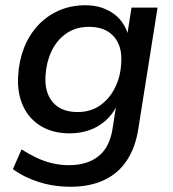

<svg xmlns="http://www.w3.org/2000/svg" viewBox="-20 -521 658 730"><path d="M249 189Q184 189 127.5 171Q71 153 29 122L62 47Q90 65 118.5 78.5Q147 92 178 99.5Q209 107 242 107Q310 107 352.5 74.5Q395 42 407 -26L422 -121L425 -120Q408 -86 381 -62Q354 -38 319.5 -26Q285 -14 245 -14Q182 -14 136.5 -41Q91 -68 68 -117.5Q45 -167 49 -232Q52 -289 71 -338Q90 -387 123.5 -423.5Q157 -460 203 -480.5Q249 -501 305 -501Q364 -501 407.5 -472Q451 -443 467 -389L464 -390L480 -492H579L506 -32Q495 40 462 89.5Q429 139 375 164Q321 189 249 189ZM275 -95Q325 -95 361 -120.5Q397 -146 418 -189Q439 -232 441 -284Q445 -346 412.5 -382.5Q380 -419 318 -419Q269 -419 232.5 -394Q196 -369 176 -326.5Q156 -284 153 -233Q149 -169 181 -132Q213 -95 275 -95Z"/></svg>

Font: Nunito Sans 10pt SemiBold
Style: Italic
Weight: 600
Italic angle: -9°
Designer: Vernon Adams
Foundry: Vernon Adams
Version: Version 3.101;gftools[0.9.27]